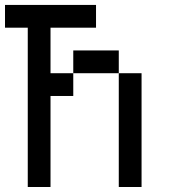

<svg xmlns="http://www.w3.org/2000/svg" viewBox="-20 -747 676 767"><path d="M0 -727.3V-636.4H90.9V0H181.8V-363.6H272.7V-454.5H181.8V-636.4H363.6V-727.3ZM454.5 -454.5V0H545.5V-454.5ZM272.7 -545.5V-454.5H454.5V-545.5Z"/></svg>

Font: Departure Mono
Style: Regular
Weight: 400
Monospace: yes
Designer: Helena Zhang
Version: Version 1.500;Glyphs 3.3.1 (3343)